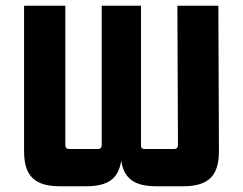

<svg xmlns="http://www.w3.org/2000/svg" viewBox="-20 -640 848 670"><path d="M280 10C356 10 394 -16 403 -80C412 -16 450 10 526 10H618C705 10 744 -24 744 -112L742 -620H599L601 -134C601 -125 597 -120 587 -120H485C475 -120 472 -124 472 -134V-620H335V-134C335 -125 331 -120 321 -120H222C212 -120 208 -124 208 -134V-620H64V-112C64 -24 103 10 190 10Z"/></svg>

Font: Gemini
Style: Regular
Weight: 700
Designer: Pushpananda Ekanayake, Sol Matas, Kosala Senevirathne
Foundry: Mooniak
Version: Version 1.000;PS 1.0;hotconv 1.0.86;makeotf.lib2.5.63406